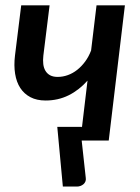

<svg xmlns="http://www.w3.org/2000/svg" viewBox="-20 -530 528 724"><path d="M60 -510H167L143.5 -320.5Q141.5 -303 143.2 -288.2Q145 -273.5 151.5 -262.8Q158 -252 169.2 -246Q180.5 -240 197.5 -240Q217 -240 235.8 -246.8Q254.5 -253.5 271 -266.5Q287.5 -279.5 301 -297.8Q314.5 -316 323.5 -339.5L344 -510H451L390 0H288L303.5 141.5Q304.5 148.5 302 154.5Q299.5 160.5 294.5 164.8Q289.5 169 283.2 171.2Q277 173.5 270.5 173.5H217L196 -51.5H288.5L289 -49.5L310 -226Q278 -190 238.5 -170.5Q199 -151 152 -151Q118.5 -151 94.8 -163.5Q71 -176 56.5 -198.2Q42 -220.5 37 -251.8Q32 -283 36.5 -320.5Z"/></svg>

Font: Lato Semibold
Style: Italic
Weight: 600
Italic angle: -7°
Designer: Lukasz Dziedzic
Foundry: tyPoland Lukasz Dziedzic
Version: Version 2.006; 2014-01-15